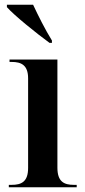

<svg xmlns="http://www.w3.org/2000/svg" viewBox="-20 -786 357 806"><path d="M188 -606H198V-616C170 -661 140 -721 119 -766H9V-756C40 -721 133 -646 188 -606ZM17 0H302V-10H290C249 -10 221 -23 221 -82V-536H20V-526H29C69 -526 98 -513 98 -457V-81C98 -23 70 -10 29 -10H17Z"/></svg>

Font: Noto Serif Display SemiCondensed SemiBold
Style: Regular
Weight: 600
Width: 4
Designer: Monotype Design Team
Foundry: Monotype Imaging Inc.
Version: Version 2.009